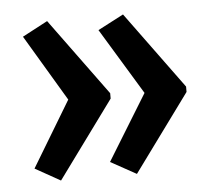

<svg xmlns="http://www.w3.org/2000/svg" viewBox="-39 -517 556 499"><g transform="rotate(-5 239.0 -267.0)"><path d="M446 -260 299 -59 232 -96 337 -267 232 -440 299 -475 446 -274ZM248 -260 101 -59 35 -96 138 -267 35 -440 101 -475 248 -274Z"/></g></svg>

Font: Noto Sans Thai ExtCond Med
Style: Regular
Weight: 500
Width: 2
Designer: Monotype Design Team
Foundry: Monotype Imaging Inc.
Version: Version 2.002; ttfautohint (v1.8.4.7-5d5b)